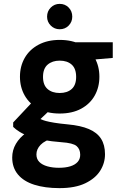

<svg xmlns="http://www.w3.org/2000/svg" viewBox="-20 -739 638 991"><path d="M287 232Q212 232 157 214.5Q102 197 72.5 161.5Q43 126 43 74Q43 36 62 3.5Q81 -29 116.5 -54.5Q152 -80 204 -98L260 -28Q211 -14 189.5 8.5Q168 31 168 58Q168 82 183 97Q198 112 224.5 119.5Q251 127 284 127Q318 127 342.5 119.5Q367 112 380.5 97Q394 82 394 60Q394 31 375.5 15Q357 -1 297 -5Q245 -9 204.5 -16.5Q164 -24 133.5 -34.5Q103 -45 82 -58Q61 -71 48 -84V-107L157 -223L260 -192L126 -65L168 -137Q178 -130 189 -124.5Q200 -119 216.5 -114.5Q233 -110 260.5 -105.5Q288 -101 330 -97Q396 -91 438.5 -73Q481 -55 501.5 -23Q522 9 522 57Q522 103 497 142.5Q472 182 420 207Q368 232 287 232ZM288 -153Q224 -153 178 -178Q132 -203 107.5 -246Q83 -289 83 -343Q83 -397 107.5 -440Q132 -483 178.5 -508Q225 -533 288 -533Q353 -533 399 -508Q445 -483 469 -440Q493 -397 493 -343Q493 -289 469 -246Q445 -203 399 -178Q353 -153 288 -153ZM288 -259Q327 -259 350 -279.5Q373 -300 373 -342Q373 -385 350 -405.5Q327 -426 288 -426Q250 -426 226 -405.5Q202 -385 202 -342Q202 -300 225.5 -279.5Q249 -259 288 -259ZM376 -424 354 -521H562V-440ZM288 -588Q261 -588 242 -607Q223 -626 223 -653Q223 -681 242 -700Q261 -719 288 -719Q316 -719 334.5 -700Q353 -681 353 -653Q353 -626 334.5 -607Q316 -588 288 -588Z"/></svg>

Font: DM Sans 10pt ExtraBold
Style: Regular
Weight: 800
Version: Version 4.004;gftools[0.9.30]